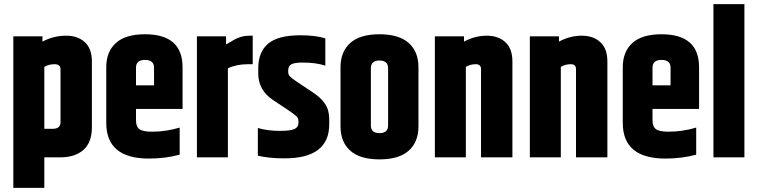

<svg xmlns="http://www.w3.org/2000/svg" viewBox="-20 -767 3694 936"><path d="M187 -564Q240 -593 303 -593Q359 -593 393.5 -561.5Q428 -530 428 -467V-147Q428 -72 386.5 -36Q345 0 275 0H196V149H45V-590H187ZM275 -430Q275 -454 246 -454Q218 -454 196 -441V-139H236Q275 -139 275 -171Z M643 -351H731V-437Q731 -475 687 -475Q643 -475 643 -437ZM498 -168V-439Q498 -515 545 -557.5Q592 -600 687 -600Q870 -600 870 -439V-236H643V-180Q643 -150 659.5 -137.5Q676 -125 721 -125Q789 -125 856 -145V-13Q786 6 706 6Q498 6 498 -168Z M1195 -593H1212V-454H1189Q1133 -454 1091 -434V0H940V-590H1082V-550Q1110 -567 1123.5 -574.5Q1137 -582 1155.5 -587.5Q1174 -593 1195 -593Z M1239 -434Q1239 -514 1287.5 -554.5Q1336 -595 1444 -595Q1518 -595 1566 -580V-447Q1521 -462 1456 -462Q1414 -462 1399.5 -453Q1385 -444 1385 -424V-416Q1385 -404 1392.5 -395.5Q1400 -387 1425 -370L1506 -316Q1544 -291 1564.5 -261Q1585 -231 1585 -186V-161Q1585 5 1367 5Q1291 5 1237 -8V-143Q1284 -129 1344 -129Q1398 -129 1416.5 -138.5Q1435 -148 1435 -167V-176Q1435 -191 1425 -200.5Q1415 -210 1378 -235L1310 -280Q1239 -328 1239 -408Z M1640 -439Q1640 -515 1687.5 -557.5Q1735 -600 1830 -600Q1925 -600 1972.5 -557.5Q2020 -515 2020 -439V-151Q2020 -75 1972.5 -32.5Q1925 10 1830 10Q1735 10 1687.5 -32.5Q1640 -75 1640 -151ZM1872 -434Q1872 -472 1830 -472Q1788 -472 1788 -434V-156Q1788 -118 1830 -118Q1872 -118 1872 -156Z M2242 -564Q2295 -593 2353 -593Q2409 -593 2443.5 -561.5Q2478 -530 2478 -467V0H2325V-430Q2325 -454 2299 -454Q2273 -454 2251 -441V0H2100V-590H2242Z M2705 -564Q2758 -593 2816 -593Q2872 -593 2906.5 -561.5Q2941 -530 2941 -467V0H2788V-430Q2788 -454 2762 -454Q2736 -454 2714 -441V0H2563V-590H2705Z M3161 -351H3249V-437Q3249 -475 3205 -475Q3161 -475 3161 -437ZM3016 -168V-439Q3016 -515 3063 -557.5Q3110 -600 3205 -600Q3388 -600 3388 -439V-236H3161V-180Q3161 -150 3177.5 -137.5Q3194 -125 3239 -125Q3307 -125 3374 -145V-13Q3304 6 3224 6Q3016 6 3016 -168Z M3458 -747H3609V0H3458Z"/></svg>

Font: Khand Black
Style: Regular
Weight: 900
Designer: Sanchit Sawaria and Jyotish Sonowal (Devanagari), Satya Rajpurohit (Latin)
Foundry: Indian Type Foundry
Version: Version 2.000;PS 1.0;hotconv 1.0.79;makeotf.lib2.5.61930